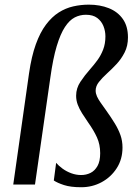

<svg xmlns="http://www.w3.org/2000/svg" viewBox="-20 -794 596 826"><path d="M105 -479Q115.5 -551.5 134 -603Q152.5 -654.5 177.8 -688Q203 -721.5 232.5 -740.2Q262 -759 295 -766.5Q328 -774 362 -774Q410 -774 448.2 -758.8Q486.5 -743.5 508.5 -712.2Q530.5 -681 530.5 -633Q530.5 -596.5 516.2 -568.5Q502 -540.5 481.5 -518.5Q461 -496.5 440.2 -477.8Q419.5 -459 405.5 -441.2Q391.5 -423.5 391.5 -404Q391.5 -392 397.2 -379.2Q403 -366.5 413.2 -352Q423.5 -337.5 437 -318.5Q458 -289 473.8 -263.2Q489.5 -237.5 498.2 -212.8Q507 -188 507 -159.5Q507 -109 482.2 -70.5Q457.5 -32 417.2 -10.2Q377 11.5 329.5 11.5Q284 11.5 255.5 2.2Q227 -7 211.5 -17.5L221.5 -93.5Q232.5 -80.5 249.5 -68.2Q266.5 -56 287 -48.5Q307.5 -41 329 -41Q351 -41 369.5 -50.2Q388 -59.5 399.5 -80Q411 -100.5 411 -135Q411 -172.5 397.2 -202.8Q383.5 -233 359 -267.5Q345 -288 333.2 -306.5Q321.5 -325 314.5 -343.5Q307.5 -362 307.5 -382Q307.5 -414.5 326 -442.2Q344.5 -470 367.5 -496Q384 -514.5 399 -535Q414 -555.5 423.8 -580.8Q433.5 -606 433.5 -637.5Q433.5 -660.5 425 -681.8Q416.5 -703 398.2 -716.8Q380 -730.5 349.5 -730.5Q324 -730.5 301.5 -719Q279 -707.5 259.5 -678Q240 -648.5 224 -595.5Q208 -542.5 196.5 -459.5L130.5 0H37Z"/></svg>

Font: Merriweather 24pt SemiCondensed
Style: Italic
Weight: 400
Width: 4
Italic angle: -7.8°
Designer: Eben Sorkin
Foundry: Eben Sorkin
Version: Version 2.101